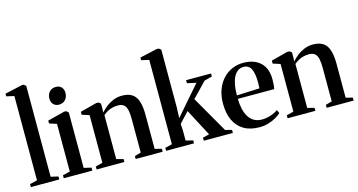

<svg xmlns="http://www.w3.org/2000/svg" viewBox="-85 -1183 2910 1560"><g transform="rotate(-15 1370.0 -403.0)"><path d="M77.5 -40V-749L12.5 -764V-786L158 -818.5H174L192 -804V-39.5L254.5 -25V0H15.5V-25Z M292 0V-25L353.5 -40V-441L291.5 -461V-485L434.5 -521.5H451.5L470 -505.5V-39.5L532.5 -25V0ZM410.5 -587.5Q381.5 -587.5 364 -606Q346.5 -624.5 346.5 -655Q346.5 -689 366.8 -711.2Q387 -733.5 420 -733.5H421Q450.5 -733.5 467.8 -715.5Q485 -697.5 485 -666.5Q485 -633 464.8 -610.2Q444.5 -587.5 411.5 -587.5Z M627.5 -40V-441L566 -460.5V-485.5L703.5 -521.5H723.5L741.5 -507.5V-468L740.5 -432.5Q759 -454.5 786.2 -476Q813.5 -497.5 847.5 -511.8Q881.5 -526 920 -526Q976 -526 1008 -503.5Q1040 -481 1053.5 -436.2Q1067 -391.5 1067 -325.5V-39.5L1124 -25V0H897V-25L950 -39.5V-323.5Q950 -366 943.8 -396Q937.5 -426 920.2 -441.8Q903 -457.5 870 -457.5Q842 -457.5 820 -451.5Q798 -445.5 779.5 -434.8Q761 -424 744 -410V-40L802 -25V0H568.5V-25Z M1153 0V-25L1212 -39.5V-749L1147.5 -764V-786L1292.5 -818.5H1309L1328 -804V-314.5L1324.5 -229L1534 -470L1458.5 -487V-512.5H1668V-487L1602.5 -470L1483.5 -346L1659.5 -39.5L1714.5 -25.5V0H1470.5L1469 -25L1525 -39.5L1405 -267L1324 -180.5L1327.5 -123.5V-39.5L1388 -25V0Z M1938 11.5Q1858.5 11.5 1805.2 -20.5Q1752 -52.5 1725.2 -111.2Q1698.5 -170 1698.5 -249.5Q1698.5 -315.5 1717.8 -367Q1737 -418.5 1770.8 -454.8Q1804.5 -491 1848.2 -509.8Q1892 -528.5 1941 -528.5Q2032 -528.5 2084.2 -480.8Q2136.5 -433 2138 -342Q2138 -310.5 2136.2 -290.2Q2134.5 -270 2131.5 -257H1825Q1826 -209.5 1835 -170.5Q1844 -131.5 1862 -103Q1880 -74.5 1907.5 -59.2Q1935 -44 1973 -44Q2010 -44 2047.8 -56.8Q2085.5 -69.5 2107.5 -87L2121 -58.5Q2104.5 -42 2076 -25.8Q2047.5 -9.5 2011.8 1Q1976 11.5 1938 11.5ZM1825 -286 2016.5 -294Q2017.5 -307 2017.8 -319.5Q2018 -332 2018.5 -345Q2018.5 -417 1999.8 -456.5Q1981 -496 1935 -496Q1909 -496 1888.5 -481.8Q1868 -467.5 1853.8 -440.5Q1839.5 -413.5 1832.2 -374.5Q1825 -335.5 1825 -286Z M2234 -40V-441L2172.5 -460.5V-485.5L2310 -521.5H2330L2348 -507.5V-468L2347 -432.5Q2365.5 -454.5 2392.8 -476Q2420 -497.5 2454 -511.8Q2488 -526 2526.5 -526Q2582.5 -526 2614.5 -503.5Q2646.5 -481 2660 -436.2Q2673.5 -391.5 2673.5 -325.5V-39.5L2730.5 -25V0H2503.5V-25L2556.5 -39.5V-323.5Q2556.5 -366 2550.2 -396Q2544 -426 2526.8 -441.8Q2509.5 -457.5 2476.5 -457.5Q2448.5 -457.5 2426.5 -451.5Q2404.5 -445.5 2386 -434.8Q2367.5 -424 2350.5 -410V-40L2408.5 -25V0H2175V-25Z"/></g></svg>

Font: Merriweather 120pt SemiBold
Style: Regular
Weight: 600
Version: Version 2.100